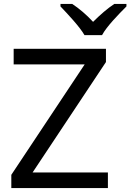

<svg xmlns="http://www.w3.org/2000/svg" viewBox="-20 -964 668 984"><path d="M413 -784H503C527 -829 590 -893 628 -931V-944H566C531 -921 493 -888 457 -852C424 -888 385 -921 350 -944H290V-931C326 -893 387 -829 413 -784ZM38 0H533V-80H147L523 -646V-714H50V-634H414L38 -68Z"/></svg>

Font: Noto Sans Math
Style: Regular
Weight: 400
Designer: Monotype Design Team, Delve Withrington, Jeff Kellem
Foundry: Monotype Imaging Inc., Delve Fonts LLC
Version: Version 3.000